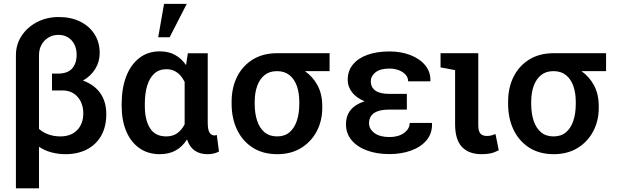

<svg xmlns="http://www.w3.org/2000/svg" viewBox="-20 -812 3293 1024"><path d="M64.9 192.4V-517.1Q64.9 -575.2 95.5 -621.3Q126 -667.5 177.7 -694.3Q229.5 -721.2 293.9 -721.2Q358.4 -721.2 407.5 -697Q456.5 -672.9 484.1 -629.6Q511.7 -586.4 511.7 -529.3Q511.7 -482.4 487.8 -444.1Q463.9 -405.8 422.4 -382.3Q482.4 -360.8 514.6 -315.4Q546.9 -270 546.9 -203.1Q546.9 -136.7 520 -88.9Q493.2 -41 444.1 -15.4Q395 10.3 329.1 10.3Q290.5 10.3 253.9 0.5Q217.3 -9.3 188 -29.3V192.4ZM301.8 -84.5Q358.9 -84.5 391.6 -118.2Q424.3 -151.9 424.3 -208Q424.3 -241.7 411.1 -269.3Q397.9 -296.9 373.3 -313.2Q348.6 -329.6 314 -329.6H257.3V-419.4H288.6Q340.3 -419.4 364.5 -446.5Q388.7 -473.6 388.7 -520.5Q388.7 -550.3 377.2 -574Q365.7 -597.7 344 -611.8Q322.3 -626 291.5 -626Q261.7 -626 238.3 -611.8Q214.8 -597.7 201.4 -573.2Q188 -548.8 188 -517.1V-124.5Q209 -105.5 238.5 -95Q268.1 -84.5 301.8 -84.5Z M832 10.3Q769 10.3 723.4 -22Q677.7 -54.2 653.3 -112.1Q628.9 -169.9 628.9 -247.1V-257.3Q628.9 -341.8 653.3 -404.8Q677.7 -467.8 723.4 -502.9Q769 -538.1 832.5 -538.1Q879.4 -538.1 913.8 -519Q948.2 -500 972.2 -464.8L981.9 -527.8H1087.9V-158.2Q1087.9 -120.1 1097.4 -105Q1106.9 -89.8 1123.5 -89.8Q1127 -89.8 1130.4 -90.3Q1133.8 -90.8 1136.2 -92.3L1147.9 -3.9Q1132.3 4.4 1117.4 7.3Q1102.5 10.3 1085.9 10.3Q1045.9 10.3 1018.3 -9Q990.7 -28.3 977.5 -68.4Q953.1 -29.8 917.5 -9.8Q881.8 10.3 832 10.3ZM866.7 -84.5Q900.9 -84.5 925 -101.3Q949.2 -118.2 964.8 -149.4V-375.5Q954.1 -396.5 939.9 -411.6Q925.8 -426.8 907.7 -434.8Q889.6 -442.9 867.7 -442.9Q828.1 -442.9 802.5 -419.2Q776.9 -395.5 764.6 -354Q752.4 -312.5 752.4 -257.3V-247.1Q752.4 -172.9 779.8 -128.7Q807.1 -84.5 866.7 -84.5ZM823.7 -613.3 855 -791.5H976.1L884.8 -613.3Z M1459 10.3Q1383.3 10.3 1328.9 -23.9Q1274.4 -58.1 1244.9 -118.9Q1215.3 -179.7 1215.3 -258.8V-269Q1215.3 -345.2 1244.9 -403.6Q1274.4 -461.9 1328.9 -495.1Q1383.3 -528.3 1459 -528.3H1737.8V-432.6H1606.4Q1648.9 -402.8 1673.8 -356.2Q1698.7 -309.6 1698.7 -246.1V-235.8Q1698.7 -168 1669.4 -112.1Q1640.1 -56.2 1586.2 -22.9Q1532.2 10.3 1459 10.3ZM1458 -84.5Q1498 -84.5 1524.2 -106.7Q1550.3 -128.9 1563.2 -168Q1576.2 -207 1576.2 -258.8V-269Q1576.2 -316.4 1563.2 -353.3Q1550.3 -390.1 1523.9 -411.4Q1497.6 -432.6 1457 -432.6Q1417 -432.6 1390.9 -411.4Q1364.7 -390.1 1351.6 -353.3Q1338.4 -316.4 1338.4 -269V-258.8Q1338.4 -207 1351.6 -167.7Q1364.7 -128.4 1391.1 -106.4Q1417.5 -84.5 1458 -84.5Z M2057.1 9.8Q1989.3 9.8 1937 -9.5Q1884.8 -28.8 1855 -64.5Q1825.2 -100.1 1825.2 -149.4Q1825.2 -239.3 1924.3 -272Q1881.8 -289.1 1858.2 -319.1Q1834.5 -349.1 1834.5 -385.7Q1834.5 -434.1 1862.1 -467.8Q1889.6 -501.5 1939.5 -519.5Q1989.3 -537.6 2056.6 -537.6Q2120.1 -537.6 2170.2 -517.8Q2220.2 -498 2248.5 -462.9Q2276.9 -427.7 2275.4 -381.3L2274.4 -378.4H2156.7Q2156.7 -398.4 2143.3 -413.6Q2129.9 -428.7 2107.2 -437.5Q2084.5 -446.3 2056.6 -446.3Q2007.3 -446.3 1982.4 -426Q1957.5 -405.8 1957.5 -378.4Q1957.5 -347.2 1981.4 -329.3Q2005.4 -311.5 2053.7 -311.5H2149.9V-227.5H2053.7Q2002 -227.5 1975.1 -209Q1948.2 -190.4 1948.2 -154.8Q1948.2 -124 1977.1 -102.5Q2005.9 -81.1 2057.1 -81.1Q2105 -81.1 2135 -103Q2165 -125 2165 -156.2H2283.2L2284.2 -153.3Q2285.6 -100.6 2255.1 -64.2Q2224.6 -27.8 2172.4 -9Q2120.1 9.8 2057.1 9.8Z M2548.8 10.3Q2480 10.3 2443.6 -28.6Q2407.2 -67.4 2407.2 -149.4V-438L2329.6 -452.6V-528.3H2530.8V-146Q2530.8 -112.3 2542.2 -99.6Q2553.7 -86.9 2576.2 -86.9Q2589.8 -86.9 2599.4 -89.4Q2608.9 -91.8 2622.6 -97.2L2640.1 -10.7Q2617.2 1.5 2596.4 5.9Q2575.7 10.3 2548.8 10.3Z M2933.6 10.3Q2857.9 10.3 2803.5 -23.9Q2749 -58.1 2719.5 -118.9Q2689.9 -179.7 2689.9 -258.8V-269Q2689.9 -345.2 2719.5 -403.6Q2749 -461.9 2803.5 -495.1Q2857.9 -528.3 2933.6 -528.3H3212.4V-432.6H3081.1Q3123.5 -402.8 3148.4 -356.2Q3173.3 -309.6 3173.3 -246.1V-235.8Q3173.3 -168 3144 -112.1Q3114.7 -56.2 3060.8 -22.9Q3006.8 10.3 2933.6 10.3ZM2932.6 -84.5Q2972.7 -84.5 2998.8 -106.7Q3024.9 -128.9 3037.8 -168Q3050.8 -207 3050.8 -258.8V-269Q3050.8 -316.4 3037.8 -353.3Q3024.9 -390.1 2998.5 -411.4Q2972.2 -432.6 2931.6 -432.6Q2891.6 -432.6 2865.5 -411.4Q2839.4 -390.1 2826.2 -353.3Q2813 -316.4 2813 -269V-258.8Q2813 -207 2826.2 -167.7Q2839.4 -128.4 2865.7 -106.4Q2892.1 -84.5 2932.6 -84.5Z"/></svg>

Font: Roboto Slab LO Medium
Style: Regular
Weight: 500
Designer: Google
Version: Version 2.000